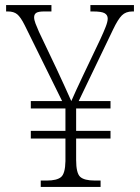

<svg xmlns="http://www.w3.org/2000/svg" viewBox="-20 -734 551 754"><path d="M140 0V-25H164Q203 -25 219.5 -38.5Q236 -52 237 -101V-190H101V-220H237V-308H101V-337H224L77 -635Q61 -667 47.5 -678Q34 -689 11 -689H4V-714H182V-689H153Q131 -689 122.5 -683.5Q114 -678 114 -666Q114 -656 119.5 -641.5Q125 -627 133 -609L202 -464Q217 -432 232.5 -398Q248 -364 260 -337Q267 -354 279.5 -380.5Q292 -407 305 -435L374 -580Q387 -608 395 -628.5Q403 -649 403 -661Q403 -675 391 -682Q379 -689 345 -689H335V-714H506V-689H500Q474 -689 458.5 -673.5Q443 -658 424 -618L289 -337H414V-308H279V-220H414V-190H279V-106Q279 -54 295 -39.5Q311 -25 352 -25H375V0Z"/></svg>

Font: Noto Serif Armenian SemiCondensed ExtraLight
Style: Regular
Weight: 200
Width: 4
Designer: Monotype Design Team
Foundry: Monotype Imaging Inc.
Version: Version 2.008; ttfautohint (v1.8.4.7-5d5b)